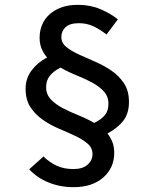

<svg xmlns="http://www.w3.org/2000/svg" viewBox="-20 -706 640 795"><path d="M284 69Q229 69 181 49.5Q133 30 101 -5L160 -58Q186 -33 215.5 -19.5Q245 -6 284 -6Q322 -6 342.5 -24Q363 -42 363 -68Q363 -94 342.5 -111.5Q322 -129 291 -143.5Q260 -158 224.5 -173Q189 -188 158 -209.5Q127 -231 106.5 -261.5Q86 -292 86 -339Q86 -381 110.5 -414Q135 -447 175 -468Q161 -484 152.5 -504Q144 -524 144 -550Q144 -578 154 -602.5Q164 -627 184 -645.5Q204 -664 233.5 -675Q263 -686 302 -686Q354 -686 396 -668Q438 -650 468 -626L421 -563Q396 -583 368 -596.5Q340 -610 307 -610Q269 -610 251.5 -593.5Q234 -577 234 -553Q234 -528 254.5 -511.5Q275 -495 306.5 -480.5Q338 -466 374 -450.5Q410 -435 441.5 -413.5Q473 -392 493.5 -361Q514 -330 514 -284Q514 -236 490.5 -206Q467 -176 425 -153Q438 -137 445.5 -117.5Q453 -98 453 -73Q453 -11 407.5 29Q362 69 284 69ZM171 -345Q171 -315 190.5 -294.5Q210 -274 239.5 -258.5Q269 -243 304 -229Q339 -215 370 -197Q399 -211 414 -229Q429 -247 429 -276Q429 -307 409.5 -328Q390 -349 361 -364.5Q332 -380 297 -394Q262 -408 231 -426Q202 -412 186.5 -392.5Q171 -373 171 -345Z"/></svg>

Font: Source Code Pro Medium
Style: Regular
Weight: 500
Monospace: yes
Designer: Paul D. Hunt, Teo Tuominen
Foundry: Adobe Systems Incorporated
Version: Version 2.030;PS 1.000;hotconv 16.6.51;makeotf.lib2.5.65220